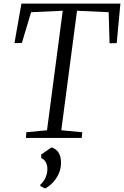

<svg xmlns="http://www.w3.org/2000/svg" viewBox="-20 -763 686 1062"><path d="M123.5 0 125.5 -31.5 240 -42.5 327 -703.5 152 -695.5 101 -525.5 60 -524.5 98.5 -743H646L625.5 -524.5L586 -523.5L581 -695.5L406 -703.5L319 -42.5L435 -31.5L432 0ZM203 266V258.5Q216 247.5 224.8 232.8Q233.5 218 238 202Q242.5 186 242 170.5Q242 149 232.5 133Q223 117 208 111.5V91.5L265 52Q293.5 61.5 306 84.5Q318.5 107.5 317.5 140.5Q317 170 305 197.2Q293 224.5 273.2 245.8Q253.5 267 229.5 279.5Z"/></svg>

Font: Merriweather 60pt Light
Style: Italic
Weight: 300
Italic angle: -7.8°
Version: Version 2.101